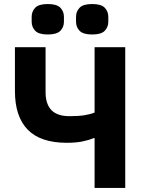

<svg xmlns="http://www.w3.org/2000/svg" viewBox="-20 -932 718 952"><path d="M449 0V-247H444Q420 -237 388 -230.5Q356 -224 311 -224Q181 -224 117.5 -289Q54 -354 54 -481V-698H206V-475Q206 -416 235 -386Q264 -356 325 -356Q369 -356 398 -360.5Q427 -365 449 -374V-698H601V0ZM217 -761Q172 -761 154.5 -779.5Q137 -798 137 -824V-849Q137 -875 154.5 -893.5Q172 -912 217 -912Q262 -912 279.5 -893.5Q297 -875 297 -849V-824Q297 -798 279.5 -779.5Q262 -761 217 -761ZM437 -761Q392 -761 374.5 -779.5Q357 -798 357 -824V-849Q357 -875 374.5 -893.5Q392 -912 437 -912Q482 -912 499.5 -893.5Q517 -875 517 -849V-824Q517 -798 499.5 -779.5Q482 -761 437 -761Z"/></svg>

Font: IBM Plex Sans
Style: Bold
Weight: 700
Designer: Mike Abbink, Paul van der Laan, Pieter van Rosmalen
Foundry: Bold Monday
Version: Version 3.201